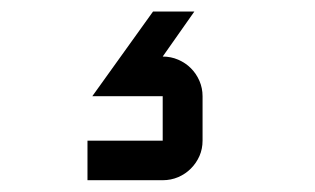

<svg xmlns="http://www.w3.org/2000/svg" viewBox="-20 -52 540 329"><path d="M138.2 112.8 242.2 -32.2H313L258.8 44.9Q272.9 44.9 285.4 50.3Q297.9 55.7 307.1 64.9Q316.4 74.2 321.8 86.7Q327.1 99.1 327.1 112.8V189Q327.1 203.1 321.8 215.3Q316.4 227.5 307.1 236.8Q297.9 246.1 285.4 251.5Q272.9 256.8 258.8 256.8H129.9V189H258.8V112.8Z"/></svg>

Font: Aldrich [RUS by Daymarius]
Style: Regular
Weight: 400
Designer: Matthew Desmond
Foundry: Matthew Desmond
Version: Version 1.002 August 24, 2018